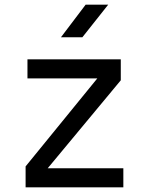

<svg xmlns="http://www.w3.org/2000/svg" viewBox="-20 -805 640 825"><path d="M90 0V-90L398 -468H98V-550H499V-460L185 -82H510V0ZM242 -645 348 -785H445L334 -645Z"/></svg>

Font: JetBrains Mono
Style: Regular
Weight: 400
Monospace: yes
Designer: Philipp Nurullin, Konstantin Bulenkov
Foundry: JetBrains
Version: Version 2.305